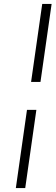

<svg xmlns="http://www.w3.org/2000/svg" viewBox="-20 -760 284 982"><path d="M61 202 118 -198H166L109 202ZM139 -341 196 -740H244L187 -341Z"/></svg>

Font: Lexend ExtLt
Style: Italic
Weight: 250
Italic angle: -8.13011°
Designer: Bonnie Shaver-Troup, Thomas Jockin
Foundry: Lexend
Version: Version 1.007